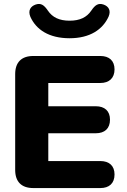

<svg xmlns="http://www.w3.org/2000/svg" viewBox="-20 -954 644 974"><path d="M149 0H489C534 0 561 -24 561 -69C561 -113 534 -137 489 -137H225V-278H466C511 -278 538 -302 538 -347C538 -391 511 -415 466 -415H225V-533H489C534 -533 561 -558 561 -602C561 -646 534 -670 489 -670H149C89 -670 57 -638 57 -578V-92C57 -32 89 0 149 0ZM333 -760C436 -760 501 -804 531 -870C544 -901 531 -922 505 -931C478 -940 462 -928 443 -900C420 -866 385 -849 333 -849C281 -849 246 -866 223 -900C204 -928 188 -940 161 -931C135 -922 121 -901 134 -869C163 -804 228 -760 333 -760Z"/></svg>

Font: SN Pro Heavy
Style: Regular
Weight: 800
Designer: Tobias Whetton
Foundry: Supernotes
Version: Version 1.001;Glyphs 3.2 (3249)